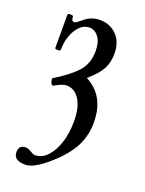

<svg xmlns="http://www.w3.org/2000/svg" viewBox="-134 -490 623 827"><g transform="rotate(20 177.5 -77.0)"><path d="M88 271Q34 271 34 233Q34 200 65 200Q76 200 91 209Q105 218 112 218Q144 218 168.5 192.5Q193 167 207.5 123Q222 79 222 24Q222 -41 199 -76Q176 -111 139 -111Q121 -111 85 -90Q81 -88 76.5 -94.5Q72 -101 70.5 -109.5Q69 -118 72 -120Q135 -158 170.5 -195.5Q206 -233 206 -293Q206 -333 189 -356Q172 -379 146 -379Q123 -379 104 -360.5Q85 -342 74 -312Q63 -282 63 -246Q63 -241 50.5 -241Q38 -241 38 -246V-399Q38 -404 50.5 -404Q63 -404 63 -399Q63 -378 76 -378Q81 -378 90 -384.5Q99 -391 107 -398Q137 -425 179 -425Q226 -425 256 -393.5Q286 -362 286 -309Q286 -270 270 -239.5Q254 -209 210 -171Q304 -122 304 0Q304 64 274 117.5Q244 171 176 227Q145 252 124 261.5Q103 271 88 271Z"/></g></svg>

Font: Junicode Two Beta Condensed
Style: Regular
Weight: 400
Width: 3
Designer: Peter S. Baker
Foundry: Briery Creek Software
Version: Version 1.053; ttfautohint (v1.8.4)